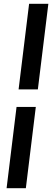

<svg xmlns="http://www.w3.org/2000/svg" viewBox="-20 -761 284 1008"><path d="M14.6 227.1 66.9 -199.7H168L115.7 227.1ZM77.6 -291.5 132.8 -741.2H233.9L178.7 -291.5Z"/></svg>

Font: Muli
Style: Semi-BoldItalic
Weight: 600
Italic angle: -7°
Designer: Vernon Adams
Foundry: newtypography
Version: Version 2.0; ttfautohint (v1.00rc1.2-2d82) -l 8 -r 50 -G 200